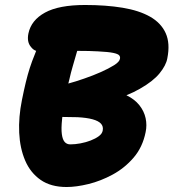

<svg xmlns="http://www.w3.org/2000/svg" viewBox="-20 -732 696 770"><path d="M247 18Q184 18 143 -10.5Q102 -39 81 -88Q60 -137 57 -199.5Q54 -262 68 -331Q76 -371 83.5 -402Q91 -433 99.5 -459.5Q108 -486 120 -515Q122 -521 125 -528Q113 -532 104 -544Q87 -564 94 -598Q105 -651 160.5 -681.5Q216 -712 321 -712Q405 -712 471.5 -701Q538 -690 582 -665Q626 -640 644.5 -599Q663 -558 651 -498Q646 -470 620 -438Q594 -406 541 -376Q517 -362 487 -350Q520 -334 539 -310Q558 -286 564 -258Q570 -230 564 -202Q552 -142 516 -100Q480 -58 432 -32Q384 -6 335 6Q286 18 247 18ZM290 -528Q289 -527 289 -526Q279 -491 271.5 -465.5Q264 -440 258 -413Q256 -405 254 -397Q284 -405 318 -417Q353 -429 384.5 -443Q416 -457 437.5 -470.5Q459 -484 461 -496Q463 -504 458 -510Q453 -516 433.5 -520Q414 -524 373 -526Q340 -528 290 -528ZM230 -263Q229 -258 229 -254Q225 -216 228 -194Q231 -172 239.5 -162.5Q248 -153 262 -153Q281 -153 302.5 -157Q324 -161 343.5 -168.5Q363 -176 376.5 -186Q390 -196 392 -209Q395 -225 385 -236Q375 -247 351.5 -253.5Q328 -260 291 -262Q264 -263 230 -263Z"/></svg>

Font: Shantell Sans Light ExtraBold
Style: Italic
Weight: 800
Italic angle: -11°
Version: Version 1.008;[ac192a2d6]